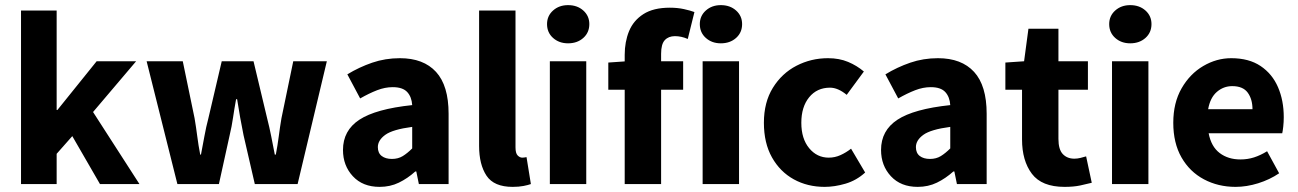

<svg xmlns="http://www.w3.org/2000/svg" viewBox="-20 -718 5063 749"><path d="M62 0V-677H201V-289H204L357 -479H511L343 -281L524 0H370L262 -187L201 -118V0Z M672 0 552 -479H693L739 -257Q745 -222 749.5 -186.5Q754 -151 761 -115H764Q771 -151 777.5 -187Q784 -223 793 -257L845 -479H969L1022 -257Q1031 -222 1038 -186.5Q1045 -151 1052 -115H1056Q1063 -151 1067.5 -186.5Q1072 -222 1078 -257L1124 -479H1255L1141 0H974L930 -191Q923 -225 917 -259Q911 -293 905 -331H901Q894 -293 889 -258.5Q884 -224 876 -191L834 0Z M1461 11Q1395 11 1356.5 -30.5Q1318 -72 1318 -133Q1318 -209 1382 -251Q1446 -293 1588 -308Q1586 -340 1568.5 -359Q1551 -378 1512 -378Q1482 -378 1451 -366Q1420 -354 1385 -334L1335 -428Q1381 -456 1432 -473.5Q1483 -491 1540 -491Q1632 -491 1681 -437.5Q1730 -384 1730 -274V0H1614L1604 -49H1600Q1570 -22 1536 -5.5Q1502 11 1461 11ZM1509 -98Q1533 -98 1551 -109Q1569 -120 1588 -139V-223Q1512 -213 1483 -192Q1454 -171 1454 -144Q1454 -121 1469 -109.5Q1484 -98 1509 -98Z M1980 11Q1907 11 1878 -32.5Q1849 -76 1849 -149V-677H1991V-143Q1991 -120 1999.5 -111.5Q2008 -103 2017 -103Q2021 -103 2024.5 -103.5Q2028 -104 2034 -105L2051 0Q2040 4 2022 7.5Q2004 11 1980 11Z M2125 0V-479H2267V0ZM2196 -549Q2161 -549 2137.5 -570Q2114 -591 2114 -624Q2114 -656 2137.5 -677Q2161 -698 2196 -698Q2232 -698 2255.5 -677Q2279 -656 2279 -624Q2279 -591 2255.5 -570Q2232 -549 2196 -549Z M2417 0V-504Q2417 -555 2434 -596.5Q2451 -638 2490 -663Q2529 -688 2593 -688Q2623 -688 2648 -682.5Q2673 -677 2689 -671L2663 -566Q2638 -577 2613 -577Q2588 -577 2573.5 -561.5Q2559 -546 2559 -508V0ZM2353 -368V-474L2425 -479H2645V-368Z M2721 0V-479H2863V0ZM2792 -549Q2757 -549 2733.5 -570Q2710 -591 2710 -624Q2710 -656 2733.5 -677Q2757 -698 2792 -698Q2828 -698 2851.5 -677Q2875 -656 2875 -624Q2875 -591 2851.5 -570Q2828 -549 2792 -549Z M3197 11Q3130 11 3076.5 -18.5Q3023 -48 2991.5 -104Q2960 -160 2960 -239Q2960 -319 2995 -375.5Q3030 -432 3087 -461.5Q3144 -491 3210 -491Q3254 -491 3288.5 -476.5Q3323 -462 3350 -439L3283 -348Q3249 -376 3218 -376Q3167 -376 3136.5 -338.5Q3106 -301 3106 -239Q3106 -177 3136.5 -140Q3167 -103 3213 -103Q3237 -103 3259 -113Q3281 -123 3300 -138L3355 -45Q3321 -14 3278.5 -1.5Q3236 11 3197 11Z M3560 11Q3494 11 3455.5 -30.5Q3417 -72 3417 -133Q3417 -209 3481 -251Q3545 -293 3687 -308Q3685 -340 3667.5 -359Q3650 -378 3611 -378Q3581 -378 3550 -366Q3519 -354 3484 -334L3434 -428Q3480 -456 3531 -473.5Q3582 -491 3639 -491Q3731 -491 3780 -437.5Q3829 -384 3829 -274V0H3713L3703 -49H3699Q3669 -22 3635 -5.5Q3601 11 3560 11ZM3608 -98Q3632 -98 3650 -109Q3668 -120 3687 -139V-223Q3611 -213 3582 -192Q3553 -171 3553 -144Q3553 -121 3568 -109.5Q3583 -98 3608 -98Z M4133 11Q4044 11 4005.5 -40Q3967 -91 3967 -174V-368H3902V-474L3975 -479L3992 -606H4109V-479H4224V-368H4109V-176Q4109 -135 4126 -117Q4143 -99 4171 -99Q4183 -99 4195 -102Q4207 -105 4217 -108L4239 -5Q4220 0 4194 5.5Q4168 11 4133 11Z M4318 0V-479H4460V0ZM4389 -549Q4354 -549 4330.5 -570Q4307 -591 4307 -624Q4307 -656 4330.5 -677Q4354 -698 4389 -698Q4425 -698 4448.5 -677Q4472 -656 4472 -624Q4472 -591 4448.5 -570Q4425 -549 4389 -549Z M4800 11Q4732 11 4676.5 -18.5Q4621 -48 4589 -104Q4557 -160 4557 -239Q4557 -317 4589.5 -373.5Q4622 -430 4674 -460.5Q4726 -491 4783 -491Q4852 -491 4897.5 -460.5Q4943 -430 4965.5 -378Q4988 -326 4988 -261Q4988 -242 4986 -224Q4984 -206 4982 -198H4695Q4705 -146 4738 -121Q4771 -96 4819 -96Q4847 -96 4872 -104Q4897 -112 4923 -128L4970 -42Q4933 -17 4888 -3Q4843 11 4800 11ZM4693 -292H4866Q4866 -331 4847.5 -356.5Q4829 -382 4787 -382Q4753 -382 4727 -359.5Q4701 -337 4693 -292Z"/></svg>

Font: Narnoor ExtraBold
Style: Regular
Weight: 800
Designer: S. Sridhar Murthy
Foundry: SIL International
Version: Version 3.000